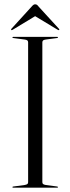

<svg xmlns="http://www.w3.org/2000/svg" viewBox="-20 -871 327 891"><path d="M176.5 -25.5Q176.5 -19.5 180.2 -16.8Q184 -14 192.5 -12.5L245 -5.5Q249 -5 249 -2.5Q249 -1.5 248.2 -0.8Q247.5 0 245.5 0H41.5Q39.5 0 38.5 -0.8Q37.5 -1.5 37.5 -2.5Q37.5 -5 42 -5.5L94.5 -12.5Q103 -14 106.8 -16.8Q110.5 -19.5 110.5 -25.5V-674.5Q110.5 -680.5 106.8 -683.5Q103 -686.5 94.5 -687.5L42 -694.5Q37.5 -695 37.5 -697.5Q37.5 -698.5 38.5 -699.2Q39.5 -700 41.5 -700H245.5Q247.5 -700 248.2 -699.2Q249 -698.5 249 -697.5Q249 -695 245 -694.5L192.5 -687.5Q184 -686.5 180.2 -683.5Q176.5 -680.5 176.5 -674.5ZM153 -802H133L247.5 -733Q252.5 -730 254 -731.5Q255.5 -732.5 255.2 -734.2Q255 -736 253 -738L160 -839.5Q155.5 -845.5 152 -848.2Q148.5 -851 143 -851Q138.5 -851 134.8 -848.2Q131 -845.5 126 -839.5L33.5 -738Q31.5 -736 31.5 -734.2Q31.5 -732.5 32.5 -731.5Q34 -730 39 -733Z"/></svg>

Font: Fraunces 120pt Light
Style: Regular
Weight: 300
Version: Version 1.000;[b76b70a41]